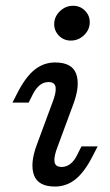

<svg xmlns="http://www.w3.org/2000/svg" viewBox="-20 -647 388 679"><path d="M151.5 -356.8Q134.6 -356.8 120.9 -346Q107.3 -335.2 96.1 -313.6L81.3 -284.2H24.1L42.2 -319.6Q71 -375.6 103 -400.9Q134.9 -426.1 174.9 -426.1Q235.1 -426.1 249.5 -385.6Q263.9 -345.2 239.7 -279.6L183.6 -128Q170.1 -93.5 172.7 -75.1Q175.3 -56.6 197.9 -56.6Q214.8 -56.6 228.8 -67.4Q242.8 -78.2 253.3 -99.8L268 -129.2H325.3L307.1 -93.8Q278.3 -37.8 246.4 -12.5Q214.4 12.7 174.5 12.7Q115 12.7 100.2 -27.7Q85.5 -68.2 109.7 -133.8L165.8 -285.3Q179.3 -319.9 176.7 -338.3Q174.1 -356.8 151.5 -356.8ZM171.7 -561.6Q171.7 -588 191.8 -607.3Q211.8 -626.6 238.8 -626.6Q263.3 -626.6 280.3 -609.5Q297.4 -592.5 297.4 -568.5Q297.4 -542 277.4 -522.7Q257.3 -503.5 230.3 -503.5Q205.8 -503.5 188.8 -520.5Q171.7 -537.6 171.7 -561.6Z"/></svg>

Font: Playfair Micro SmCond SmLight
Style: Italic
Weight: 360
Width: 4
Italic angle: -15.6°
Designer: Claus Eggers Sørensen
Foundry: Claus Eggers Sørensen
Version: Version 2.203;Glyphs 3.3 (3326)